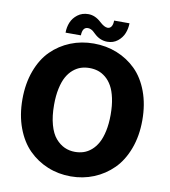

<svg xmlns="http://www.w3.org/2000/svg" viewBox="-97 -991 958 1085"><g transform="rotate(10 382.0 -448.0)"><path d="M559.6 -897Q559.1 -866.2 548.1 -838.9Q537.1 -811.5 512.5 -792Q487.8 -772.5 453.6 -772.5Q411.1 -772.5 377.9 -804.7Q368.7 -813.5 363.5 -817.9Q358.4 -822.3 350.1 -825.9Q341.8 -829.6 333.5 -829.6Q301.8 -829.6 300.8 -782.2H212.9Q212.9 -813.5 224.1 -841.1Q235.4 -868.7 261 -888.2Q286.6 -907.7 322.3 -907.7Q361.3 -907.7 396 -875.5Q422.9 -850.6 441.9 -850.6Q455.6 -850.6 463.4 -862.8Q471.2 -875 471.2 -897ZM381.8 12.7Q311 12.7 249 -12.7Q187 -38.1 139.9 -85.2Q92.8 -132.3 65.4 -205.8Q38.1 -279.3 38.1 -369.6Q38.1 -460 65.2 -533.2Q92.3 -606.4 139.4 -653.1Q186.5 -699.7 248.5 -724.6Q310.5 -749.5 381.8 -749.5Q453.1 -749.5 515.4 -724.6Q577.6 -699.7 624.8 -653.1Q671.9 -606.4 699 -533.4Q726.1 -460.4 726.1 -369.6Q726.1 -279.3 698.5 -205.8Q670.9 -132.3 623.5 -85.2Q576.2 -38.1 514.2 -12.7Q452.1 12.7 381.8 12.7ZM381.8 -127.9Q407.7 -127.9 430.9 -135.5Q454.1 -143.1 475.1 -161.1Q496.1 -179.2 511.2 -206.5Q526.4 -233.9 535.4 -275.6Q544.4 -317.4 544.4 -369.6Q544.4 -422.4 535.4 -463.9Q526.4 -505.4 511.2 -532.2Q496.1 -559.1 474.9 -576.7Q453.6 -594.2 430.7 -601.6Q407.7 -608.9 381.8 -608.9Q356 -608.9 333 -601.6Q310.1 -594.2 289.1 -576.7Q268.1 -559.1 252.9 -532.2Q237.8 -505.4 228.8 -463.9Q219.7 -422.4 219.7 -369.6Q219.7 -304.2 233.2 -255.9Q246.6 -207.5 270 -180.4Q293.5 -153.3 321.3 -140.6Q349.1 -127.9 381.8 -127.9Z"/></g></svg>

Font: Epilogue ExtraBold
Style: Regular
Weight: 800
Designer: Tyler Finck
Foundry: Etcetera Type Co
Version: Version 2.112